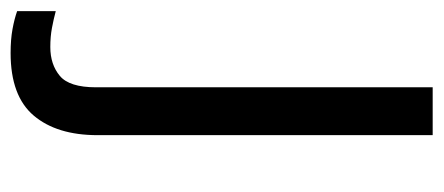

<svg xmlns="http://www.w3.org/2000/svg" viewBox="-306 -376 816 353"><g transform="rotate(90 101.5 -199.0)"><path d="M22 189Q-3 189 -22 185.5Q-41 182 -55 177V106Q-40 110 -24 113Q-8 116 11 116Q43 116 64 98.5Q85 81 85 32V-587H173V29Q173 104 137 146.5Q101 189 22 189Z"/></g></svg>

Font: Noto Sans Tamil UI
Style: Regular
Weight: 400
Designer: Jelle Bosma - Monotype Design Team
Foundry: Monotype Imaging Inc.
Version: Version 2.004; ttfautohint (v1.8.4.7-5d5b)